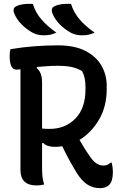

<svg xmlns="http://www.w3.org/2000/svg" viewBox="-20 -955 640 995"><path d="M150 -935Q164 -890 194 -855Q224 -820 272 -786Q255 -778 240 -775Q225 -772 208 -772Q191 -772 177.5 -775Q164 -778 150 -785Q117 -803 91.5 -829Q66 -855 54 -885Q43 -913 65 -923Q82 -931 102.5 -933.5Q123 -936 150 -935ZM348 -935Q362 -890 392 -855Q422 -820 470 -786Q453 -778 438 -775Q423 -772 406 -772Q389 -772 375.5 -775Q362 -778 348 -785Q315 -803 289.5 -829Q264 -855 252 -885Q241 -913 263 -923Q280 -931 300.5 -933.5Q321 -936 348 -935ZM209 1Q192 6 169 6Q86 6 86 -75V-596Q72 -594 66 -594Q30 -594 30 -664Q30 -685 34 -700Q99 -711 161 -715.5Q223 -720 279 -720Q367 -720 423 -691Q479 -662 506 -614.5Q533 -567 533 -511V-494Q533 -402 492.5 -334Q452 -266 392 -230Q404 -209 417 -188Q430 -167 445 -146Q462 -120 479.5 -108.5Q497 -97 516 -97Q528 -97 536.5 -101Q545 -105 553 -112H559Q565 -87 565 -64Q565 -16 546 3Q529 20 498 20Q463 20 434 2Q405 -16 379 -57Q357 -93 338 -127.5Q319 -162 303 -197Q283 -194 264 -194Q223 -194 204 -214L198 -213V-89Q198 -61 200 -40.5Q202 -20 209 1ZM198 -527V-289Q212 -287 237 -287Q318 -287 370.5 -340.5Q423 -394 423 -491V-505Q423 -531 418.5 -551Q414 -571 405 -587Q379 -602 350 -608Q321 -614 280 -614Q250 -614 223 -612Q196 -610 172 -608L170 -602Q198 -581 198 -527Z"/></svg>

Font: Recursive Sn Csl St Med
Style: Regular
Weight: 500
Version: Version 1.079;hotconv 1.0.112;makeotfexe 2.5.65598; ttfautoh